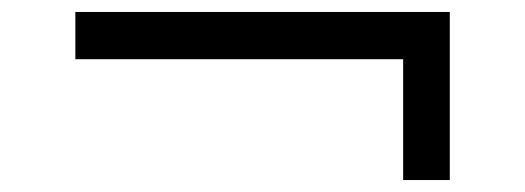

<svg xmlns="http://www.w3.org/2000/svg" viewBox="-20 -393 877 321"><path d="M732 -92V-373H106V-294H654V-92Z"/></svg>

Font: Iranian Serif 
Style: Regular
Weight: 400
Designer: Hooman Mehr, Hadi Navid in Neviseh Pardaz Co. Ltd. (http://nevisa.com)
Foundry: http://font-store.ir
Version: 5.0.2 build 3/9/1393